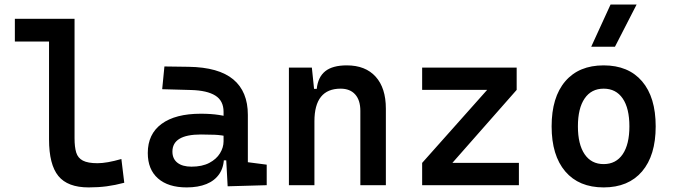

<svg xmlns="http://www.w3.org/2000/svg" viewBox="-20 -815 2970 845"><path d="M370.1 9.8Q277.8 9.8 236.8 -40.5Q195.8 -90.8 195.8 -201.7V-732.4H308.1V-206.5Q308.1 -168 315.4 -143.8Q322.8 -119.6 344.7 -108.2Q366.7 -96.7 409.2 -96.7Q450.2 -96.7 514.2 -115.2L526.9 -10.7Q486.8 0 449.7 4.9Q412.6 9.8 370.1 9.8ZM45.4 -632.3V-732.4H204.6V-632.3Z M981.9 4.9 973.6 -148.4 963.9 -198.7V-322.8Q963.9 -371.6 927.7 -394.3Q891.6 -417 820.3 -418.9L693.8 -422.4L703.6 -522.5L810.5 -521Q942.4 -519 1006.6 -465.6Q1070.8 -412.1 1070.8 -309.6V-101.1L1153.8 -90.3V0ZM801.8 9.8Q720.2 9.8 675.3 -29.8Q630.4 -69.3 630.4 -141.6Q630.4 -225.1 691.2 -269.8Q752 -314.5 863.8 -314.5Q908.7 -314.5 943.6 -309.1Q978.5 -303.7 1007.8 -293.5L986.3 -213.4Q954.1 -220.7 924.6 -221.9Q895 -223.1 864.3 -223.1Q738.8 -223.1 738.8 -147.9Q738.8 -116.2 760.7 -98.9Q782.7 -81.5 822.8 -81.5Q869.6 -81.5 901.1 -98.1Q932.6 -114.7 948.2 -140.4Q963.9 -166 963.9 -192.9V-242.2L990.2 -109.4H949.2L965.8 -125Q965.8 -80.1 945.6 -50Q925.3 -20 888.7 -5.1Q852.1 9.8 801.8 9.8Z M1565.9 0V-327.1Q1565.9 -374 1543.2 -399.4Q1520.5 -424.8 1479 -424.8Q1363.8 -424.8 1363.8 -281.2L1333.5 -423.8H1374Q1379.4 -476.1 1411.6 -501.7Q1443.8 -527.3 1506.3 -527.3Q1588.4 -527.3 1633.3 -477.5Q1678.2 -427.7 1678.2 -336.9V0ZM1251.5 0V-517.6H1352.5L1363.8 -408.2V0Z M1918.5 -38.6 1837.9 -98.1 2175.3 -477.1 2253.9 -419.4ZM1837.9 0V-98.1H2263.7V0ZM1837.9 -419.4V-517.6H2253.9V-419.4Z M2636.7 9.8Q2527.8 9.8 2467.8 -60.5Q2407.7 -130.9 2407.7 -258.8Q2407.7 -387.2 2467.8 -457.3Q2527.8 -527.3 2636.7 -527.3Q2745.6 -527.3 2805.7 -457.3Q2865.7 -387.2 2865.7 -258.8Q2865.7 -130.9 2805.7 -60.5Q2745.6 9.8 2636.7 9.8ZM2636.7 -92.8Q2690.9 -92.8 2720.5 -136.2Q2750 -179.7 2750 -258.8Q2750 -338.4 2720.5 -381.6Q2690.9 -424.8 2636.7 -424.8Q2582.5 -424.8 2553 -381.6Q2523.4 -338.4 2523.4 -258.8Q2523.4 -179.7 2553 -136.2Q2582.5 -92.8 2636.7 -92.8ZM2582 -609.4 2667 -794.9H2781.7L2686.5 -609.4Z"/></svg>

Font: Cascadia Mono Medium
Style: Regular
Weight: 500
Monospace: yes
Designer: Aaron Bell
Foundry: Saja Typeworks
Version: Version 2407.024